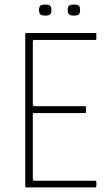

<svg xmlns="http://www.w3.org/2000/svg" viewBox="-20 -817 480 837"><path d="M94 0Q90 0 90 -4V-669Q90 -673 94 -673H397Q399 -673 399.5 -672Q400 -671 400 -669V-647Q400 -645 399.5 -644Q399 -643 397 -643H129Q125 -643 124 -641Q123 -639 123 -636V-361Q123 -359 125.5 -356.5Q128 -354 130 -354H352Q354 -354 354.5 -353Q355 -352 355 -350V-328Q355 -327 354.5 -325.5Q354 -324 352 -324H129Q125 -324 124 -322.5Q123 -321 123 -317V-38Q123 -34 124 -31.5Q125 -29 130 -29H397Q399 -29 399.5 -28.5Q400 -28 400 -26V-4Q400 -2 399.5 -1Q399 0 397 0ZM204 -773Q204 -761 199 -755Q194 -749 177 -749Q161 -749 155.5 -755Q150 -761 150 -773Q150 -786 155.5 -791.5Q161 -797 177 -797Q194 -797 199 -791.5Q204 -786 204 -773ZM329 -773Q329 -761 324.5 -755Q320 -749 302 -749Q286 -749 280.5 -755Q275 -761 275 -773Q275 -786 280.5 -791.5Q286 -797 302 -797Q320 -797 324.5 -791.5Q329 -786 329 -773Z"/></svg>

Font: Glory Thin
Style: Regular
Weight: 100
Designer: Robert Leuschke
Foundry: Robert Leuschke
Version: Version 1.011